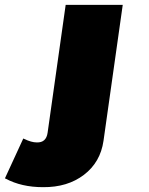

<svg xmlns="http://www.w3.org/2000/svg" viewBox="-256 -567 614 790"><path d="M-235.8 167 -160.2 2.9 -155.8 4.9Q-126.5 19 -105 19Q-65.9 20.5 -60.1 -21L14.2 -546.9H249L169.9 12.2Q157.2 100.6 89.4 152.3Q21.5 204.1 -79.1 203.1Q-167.5 203.1 -232.9 168Z"/></svg>

Font: Trueno UltraBlack
Style: Italic
Weight: 950
Designer: Julieta Ulanovsky
Foundry: Julieta Ulanovsky
Version: Version 3.001b | FøM Fix